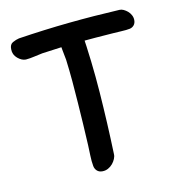

<svg xmlns="http://www.w3.org/2000/svg" viewBox="-104 -783 810 873"><g transform="rotate(-15 301.0 -346.0)"><path d="M272 0Q286 1 298.5 -4.5Q311 -10 320.5 -19.5Q330 -29 336 -40.5Q342 -52 342 -62Q350 -207 352 -351Q354 -495 344 -641Q343 -658 337.5 -663.5Q332 -669 306 -671Q279 -673 258.5 -662Q238 -651 236 -629Q235 -606 238 -581Q241 -556 243 -533Q245 -482 245 -431Q245 -380 244 -329Q243 -280 242 -231Q241 -182 239 -132Q238 -110 236.5 -83Q235 -56 237 -35Q238 -21 247 -11Q256 -1 272 0ZM589 -627Q590 -639 585 -650.5Q580 -662 572 -670Q564 -678 554.5 -683.5Q545 -689 536 -689Q416 -693 299.5 -691.5Q183 -690 61 -682Q47 -680 31 -673Q15 -666 14 -643Q12 -618 30 -600Q48 -582 67 -581Q86 -581 106.5 -584Q127 -587 146 -589Q189 -591 231 -593Q273 -595 316 -595Q357 -595 397 -595Q437 -595 479 -594Q498 -594 520.5 -593Q543 -592 560 -594Q572 -596 580 -604.5Q588 -613 589 -627Z"/></g></svg>

Font: Balpaq
Style: Regular
Weight: 400
Designer: Abay Emes
Version: Version 1.000